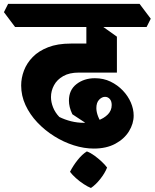

<svg xmlns="http://www.w3.org/2000/svg" viewBox="-76 -674 779 966"><path d="M396.2 73.5Q346.8 73.5 295.2 57.1Q243.8 40.8 196.5 11.1Q149.2 -18.5 111.6 -58.4Q74 -98.2 52.2 -145.4Q30.5 -192.5 30.5 -244Q30.5 -281.8 44.6 -319.1Q58.8 -356.5 88.6 -387.1Q118.5 -417.8 165.9 -436.2Q213.2 -454.8 280.2 -454.8H432L512.2 -308.8H320.2Q273.2 -308.8 242.1 -291.1Q211 -273.5 195.8 -245.2Q180.5 -217 180.5 -185.5Q180.5 -160.5 190.9 -134.1Q201.2 -107.8 222.5 -85.5Q250.2 -71.8 281.4 -64Q312.5 -56.2 344.8 -56.2Q382.8 -56.2 414.8 -67.2Q446.8 -78.2 466.4 -98.1Q486 -118 486 -145.5Q486 -165.5 476.2 -176.1Q466.5 -186.8 452.5 -186.8Q436.8 -186.8 422.8 -172.4Q408.8 -158 408.8 -130Q408.8 -110.5 417.9 -87.2Q427 -64 448.2 -35.8L415 -15.5L288 -99.2Q279 -118 274.9 -135.1Q270.8 -152.2 270.8 -167.5Q270.8 -221.5 309.1 -251Q347.5 -280.5 401.5 -280.5Q444.8 -280.5 480.1 -263.4Q515.5 -246.2 541.9 -218.6Q568.2 -191 582.4 -158Q596.5 -125 596.5 -92.5Q596.5 -51.8 572.8 -13.2Q549 25.2 504 49.4Q459 73.5 396.2 73.5ZM512.2 -308.8 358.5 -328V-589.8L407.8 -563.8L512.2 -489.5ZM0 -538 -56.2 -612.8 -35.2 -654.5H626.2L682.5 -579.8L661.5 -538ZM381.5 271.8Q365.5 265.5 345 252.1Q324.5 238.8 306.1 222.2Q287.8 205.8 276.2 190.5Q291.5 160 314.6 131Q337.8 102 361 87.8Q379.8 94.8 399.4 109.1Q419 123.5 436 139.5Q453 155.5 462.8 169Q452 196.8 428.9 226.1Q405.8 255.5 381.5 271.8Z"/></svg>

Font: Eczar
Style: Regular
Weight: 400
Designer: Vaibhav Singh
Foundry: Rosetta Type Foundry
Version: Version 2.000